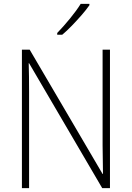

<svg xmlns="http://www.w3.org/2000/svg" viewBox="-20 -1063 680 990"><path d="M547 -93H507L130 -737H128Q129 -702 129.5 -667Q130 -632 130 -590V-93H93V-807H133L509 -166H511Q511 -201 510 -241.5Q509 -282 509 -314V-807H547ZM441 -1036Q425 -1013 401 -985.5Q377 -958 351 -931Q325 -904 301 -884H275V-893Q307 -926 341 -967.5Q375 -1009 396 -1043H441Z"/></svg>

Font: Noto Sans Telugu UI SemiCondensed ExtraLight
Style: Regular
Weight: 200
Width: 4
Designer: Jelle Bosma - Monotype Design Team
Foundry: Monotype Imaging Inc.
Version: Version 2.005; ttfautohint (v1.8.4.7-5d5b)